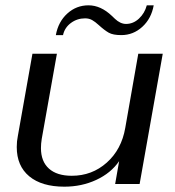

<svg xmlns="http://www.w3.org/2000/svg" viewBox="-20 -692 657 722"><path d="M43 -139Q43 -161 47 -180L102 -490H194L137 -170Q134 -152 134 -135Q134 -85 164 -58Q194 -31 250 -31Q326 -31 381.5 -80.5Q437 -130 451 -211L500 -490H592L505 0H413L428 -86Q397 -41 342 -15.5Q287 10 222 10Q137 10 90 -29Q43 -68 43 -139ZM313 -672Q359 -672 401 -632Q403 -630 412.5 -621Q422 -612 432.5 -607Q443 -602 454 -602Q481 -602 502.5 -622Q524 -642 532 -672H558Q549 -622 515 -591Q481 -560 436 -560Q405 -560 389 -569Q373 -578 351 -598Q338 -610 326.5 -616.5Q315 -623 300 -623Q270 -623 246.5 -605.5Q223 -588 217 -560H190Q199 -610 233 -641Q267 -672 313 -672Z"/></svg>

Font: Fahkwang
Style: Italic
Weight: 400
Italic angle: -10°
Version: Version 1.000; ttfautohint (v1.6)